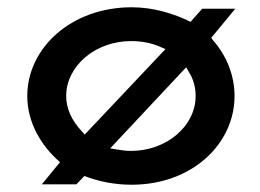

<svg xmlns="http://www.w3.org/2000/svg" viewBox="-20 -505 715 528"><path d="M145 -59 95 2H190L212 -21C251 -6 295 3 342 3C508 3 625 -109 625 -241C625 -298 603 -352 566 -394L561 -401L627 -481H536L504 -445C457 -468 402 -485 342 -485C176 -485 55 -373 55 -241C55 -169 92 -105 145 -59ZM213 -135 204 -145C179 -172 162 -204 162 -241C162 -324 243 -392 340 -392C369 -392 397 -387 421 -376L435 -370ZM301 -94 283 -97 492 -320 500 -306C512 -287 518 -265 518 -241C518 -158 438 -90 340 -90C326 -90 313 -92 301 -94Z"/></svg>

Font: Bluebird
Style: LiExt
Weight: 300
Designer: Jasper
Foundry: Cannot Into Space Fonts
Version: Version 0.98